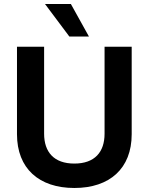

<svg xmlns="http://www.w3.org/2000/svg" viewBox="-20 -940 752 971"><path d="M356 10.7C534.7 10.7 646 -87.9 646 -261.2V-703.6H508.8V-263.7C508.8 -170.9 459 -112.8 356 -112.8C252.9 -112.8 203.1 -170.9 203.1 -263.7V-703.6H65.9V-261.2C65.9 -87.9 177.2 10.7 356 10.7ZM207.5 -919.9 330.6 -755.4H429.7L338.4 -919.9Z"/></svg>

Font: Wand UI Pro Bold
Style: Regular
Weight: 700
Designer: Andreas Faust
Version: Version 1.003;FEAKit 1.0